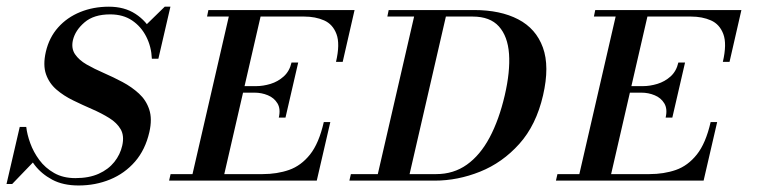

<svg xmlns="http://www.w3.org/2000/svg" viewBox="-62 -540 2284 574"><path d="M173 14.5Q126.5 14.5 94.2 -2.8Q62 -20 41.5 -46.8Q21 -73.5 10.5 -104Q0 -134.5 -3 -160.5H16.5Q19 -138 28.5 -111.8Q38 -85.5 55.5 -61.8Q73 -38 99.8 -22.8Q126.5 -7.5 163.5 -7.5Q204 -7.5 233 -20.5Q262 -33.5 279.8 -55.8Q297.5 -78 303.5 -105Q310 -134 298.8 -153.5Q287.5 -173 264.5 -187.2Q241.5 -201.5 213.2 -213.8Q185 -226 156.8 -239.8Q128.5 -253.5 106.8 -272.2Q85 -291 75.5 -318.2Q66 -345.5 75 -385Q85 -428 111.8 -458Q138.5 -488 177.8 -504Q217 -520 263.5 -520Q310 -520 343 -498.5Q376 -477 393.8 -441.8Q411.5 -406.5 411.5 -364.5H392Q390.5 -400.5 375.2 -430.5Q360 -460.5 333 -478.8Q306 -497 267.5 -497Q218.5 -497 190.8 -473.2Q163 -449.5 156 -420Q150.5 -395.5 162.2 -378Q174 -360.5 197 -347.2Q220 -334 248.2 -321.8Q276.5 -309.5 304.2 -294.8Q332 -280 353.5 -260.2Q375 -240.5 384.2 -212.5Q393.5 -184.5 384.5 -145Q372.5 -92.5 341.8 -57Q311 -21.5 267.2 -3.5Q223.5 14.5 173 14.5ZM-42.5 10 -3 -160.5Q4.5 -136 10.8 -120.2Q17 -104.5 23.8 -90.8Q30.5 -77 39.5 -57.5L-25.5 10ZM411.5 -364.5Q407.5 -387 401.2 -400.8Q395 -414.5 387 -427.5Q379 -440.5 369 -460L430.5 -520H447.5Z M509 0 626.5 -510H721.5L604 0ZM443.5 0 448 -19.5H723Q766.5 -19.5 802.2 -32Q838 -44.5 864.8 -78Q891.5 -111.5 906 -175H925.5L885 0ZM771.5 -188.5Q777.5 -214.5 767.5 -231Q757.5 -247.5 738.8 -255.2Q720 -263 699 -263H644L648.5 -282.5H703.5Q724.5 -282.5 746.8 -289.2Q769 -296 786.2 -311.5Q803.5 -327 809.5 -353H829.5L791.5 -188.5ZM942.5 -355Q955 -408.5 944 -438Q933 -467.5 907 -479Q881 -490.5 847.5 -490.5H557L561 -510H998L962.5 -355Z M982.5 0 987 -19.5H1242Q1294 -19.5 1333.8 -47.8Q1373.5 -76 1401.8 -129Q1430 -182 1447 -255Q1463.5 -326 1459.8 -378.8Q1456 -431.5 1429.5 -461Q1403 -490.5 1351 -490.5H1096L1100 -510H1355Q1434 -510 1487.2 -482.2Q1540.5 -454.5 1561 -398Q1581.5 -341.5 1561.5 -255Q1541 -166 1490.5 -109.8Q1440 -53.5 1373.2 -26.8Q1306.5 0 1237.5 0ZM1063 0 1180.5 -510H1275.5L1158 0Z M1665.5 0 1783 -510H1878L1760.5 0ZM1600 0 1604.5 -19.5H1879.5Q1923 -19.5 1958.8 -32Q1994.5 -44.5 2021.2 -78Q2048 -111.5 2062.5 -175H2082L2041.5 0ZM1928 -188.5Q1934 -214.5 1924 -231Q1914 -247.5 1895.2 -255.2Q1876.5 -263 1855.5 -263H1800.5L1805 -282.5H1860Q1881 -282.5 1903.2 -289.2Q1925.5 -296 1942.8 -311.5Q1960 -327 1966 -353H1986L1948 -188.5ZM2099 -355Q2111.5 -408.5 2100.5 -438Q2089.5 -467.5 2063.5 -479Q2037.5 -490.5 2004 -490.5H1713.5L1717.5 -510H2154.5L2119 -355Z"/></svg>

Font: Bodoni Moda SC
Style: Italic
Weight: 400
Italic angle: -13°
Designer: Owen Earl
Foundry: indestructible type
Version: Version 2.005